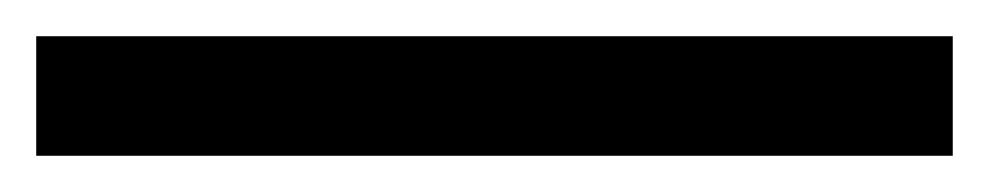

<svg xmlns="http://www.w3.org/2000/svg" viewBox="-23 -846 546 106"><path d="M503 -760H-3V-826H503Z"/></svg>

Font: Noto Sans Marchen
Style: Regular
Weight: 400
Designer: Monotype Design Team
Foundry: Monotype Imaging Inc.
Version: Version 2.003; ttfautohint (v1.8.4.7-5d5b)